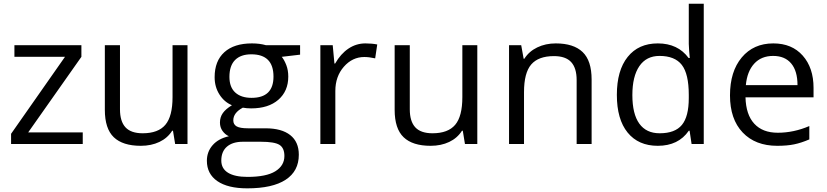

<svg xmlns="http://www.w3.org/2000/svg" viewBox="-20 -780 4479 1040"><path d="M428.2 0H40V-55.2L332 -472.2H58.1V-535.2H420.9V-472.2L132.8 -63H428.2Z M629.9 -535.2V-188Q629.9 -122.6 659.7 -90.3Q689.5 -58.1 752.9 -58.1Q836.9 -58.1 875.7 -104Q914.6 -149.9 914.6 -253.9V-535.2H995.6V0H928.7L917 -71.8H912.6Q887.7 -32.2 843.5 -11.2Q799.3 9.8 742.7 9.8Q645 9.8 596.4 -36.6Q547.9 -83 547.9 -185.1V-535.2Z M1605.5 -535.2V-483.9L1506.3 -472.2Q1520 -455.1 1530.8 -427.5Q1541.5 -399.9 1541.5 -365.2Q1541.5 -286.6 1487.8 -239.7Q1434.1 -192.9 1340.3 -192.9Q1316.4 -192.9 1295.4 -196.8Q1243.7 -169.4 1243.7 -127.9Q1243.7 -106 1261.7 -95.5Q1279.8 -85 1323.7 -85H1418.5Q1505.4 -85 1552 -48.3Q1598.6 -11.7 1598.6 58.1Q1598.6 147 1527.3 193.6Q1456.1 240.2 1319.3 240.2Q1214.4 240.2 1157.5 201.2Q1100.6 162.1 1100.6 90.8Q1100.6 42 1131.8 6.3Q1163.1 -29.3 1219.7 -42Q1199.2 -51.3 1185.3 -70.8Q1171.4 -90.3 1171.4 -116.2Q1171.4 -145.5 1187 -167.5Q1202.6 -189.5 1236.3 -210Q1194.8 -227.1 1168.7 -268.1Q1142.6 -309.1 1142.6 -361.8Q1142.6 -449.7 1195.3 -497.3Q1248 -544.9 1344.7 -544.9Q1386.7 -544.9 1420.4 -535.2ZM1178.7 89.8Q1178.7 133.3 1215.3 155.8Q1252 178.2 1320.3 178.2Q1422.4 178.2 1471.4 147.7Q1520.5 117.2 1520.5 64.9Q1520.5 21.5 1493.7 4.6Q1466.8 -12.2 1392.6 -12.2H1295.4Q1240.2 -12.2 1209.5 14.2Q1178.7 40.5 1178.7 89.8ZM1222.7 -363.8Q1222.7 -307.6 1254.4 -278.8Q1286.1 -250 1342.8 -250Q1461.4 -250 1461.4 -365.2Q1461.4 -485.8 1341.3 -485.8Q1284.2 -485.8 1253.4 -455.1Q1222.7 -424.3 1222.7 -363.8Z M1959.5 -544.9Q1995.1 -544.9 2023.4 -539.1L2012.2 -463.9Q1979 -471.2 1953.6 -471.2Q1888.7 -471.2 1842.5 -418.5Q1796.4 -365.7 1796.4 -287.1V0H1715.3V-535.2H1782.2L1791.5 -436H1795.4Q1825.2 -488.3 1867.2 -516.6Q1909.2 -544.9 1959.5 -544.9Z M2199.7 -535.2V-188Q2199.7 -122.6 2229.5 -90.3Q2259.3 -58.1 2322.8 -58.1Q2406.7 -58.1 2445.6 -104Q2484.4 -149.9 2484.4 -253.9V-535.2H2565.4V0H2498.5L2486.8 -71.8H2482.4Q2457.5 -32.2 2413.3 -11.2Q2369.1 9.8 2312.5 9.8Q2214.8 9.8 2166.3 -36.6Q2117.7 -83 2117.7 -185.1V-535.2Z M3103.5 0V-346.2Q3103.5 -411.6 3073.7 -443.8Q3043.9 -476.1 2980.5 -476.1Q2896.5 -476.1 2857.4 -430.7Q2818.4 -385.3 2818.4 -280.8V0H2737.3V-535.2H2803.2L2816.4 -461.9H2820.3Q2845.2 -501.5 2890.1 -523.2Q2935.1 -544.9 2990.2 -544.9Q3086.9 -544.9 3135.7 -498.3Q3184.6 -451.7 3184.6 -349.1V0Z M3715.3 -71.8H3710.9Q3654.8 9.8 3543 9.8Q3438 9.8 3379.6 -62Q3321.3 -133.8 3321.3 -266.1Q3321.3 -398.4 3379.9 -471.7Q3438.5 -544.9 3543 -544.9Q3651.9 -544.9 3710 -465.8H3716.3L3712.9 -504.4L3710.9 -542V-759.8H3792V0H3726.1ZM3553.2 -58.1Q3636.2 -58.1 3673.6 -103.3Q3710.9 -148.4 3710.9 -249V-266.1Q3710.9 -379.9 3673.1 -428.5Q3635.3 -477.1 3552.2 -477.1Q3481 -477.1 3443.1 -421.6Q3405.3 -366.2 3405.3 -265.1Q3405.3 -162.6 3442.9 -110.4Q3480.5 -58.1 3553.2 -58.1Z M4189.9 9.8Q4071.3 9.8 4002.7 -62.5Q3934.1 -134.8 3934.1 -263.2Q3934.1 -392.6 3997.8 -468.8Q4061.5 -544.9 4168.9 -544.9Q4269.5 -544.9 4328.1 -478.8Q4386.7 -412.6 4386.7 -304.2V-252.9H4018.1Q4020.5 -158.7 4065.7 -109.9Q4110.8 -61 4192.9 -61Q4279.3 -61 4363.8 -97.2V-24.9Q4320.8 -6.3 4282.5 1.7Q4244.1 9.8 4189.9 9.8ZM4168 -477.1Q4103.5 -477.1 4065.2 -435.1Q4026.9 -393.1 4020 -318.8H4299.8Q4299.8 -395.5 4265.6 -436.3Q4231.4 -477.1 4168 -477.1Z"/></svg>

Font: f0_51640 
Style: Regular
Weight: 400
Foundry: Ascender Corporation
Version: Version 1.10